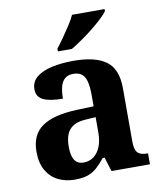

<svg xmlns="http://www.w3.org/2000/svg" viewBox="-86 -835 772 915"><g transform="rotate(-10 300.0 -378.0)"><path d="M201.5 10Q158.1 10 122.3 -7.8Q86.5 -25.6 65.6 -61.8Q44.8 -98 44.8 -153.1Q44.8 -234.6 100.3 -273.2Q155.9 -311.7 269 -315.8L350.6 -318.8V-374.2Q350.6 -410.7 344.8 -435.9Q339.1 -461.1 324.1 -474.5Q309 -487.9 281.5 -487.9Q256.1 -487.9 241 -475Q226 -462.2 219.5 -438.3Q213 -414.4 213 -380Q149.5 -380 118.1 -395.4Q86.8 -410.8 86.8 -446.9Q86.8 -484.1 114.8 -506.4Q142.9 -528.7 189.8 -538.8Q236.8 -548.9 292.9 -548.9Q398.2 -548.9 450.7 -510.8Q503.1 -472.6 503.1 -379.1V-123.9Q503.1 -96.4 508.9 -81.1Q514.6 -65.8 528 -59.4Q541.4 -53 563.4 -53H567V0H380.9L359.7 -68.6H350.6Q329 -41.8 309.3 -24.3Q289.6 -6.9 264.8 1.6Q240 10 201.5 10ZM256.9 -63Q285.8 -63 306.9 -78.9Q328 -94.7 339.6 -123.6Q351.1 -152.5 351.1 -191V-266.2L306.2 -263.2Q266.1 -261.2 243.2 -247.6Q220.2 -234.1 210.3 -209.6Q200.4 -185.1 200.4 -149.1Q200.4 -121 206.5 -101.6Q212.6 -82.3 225.2 -72.7Q237.9 -63 256.9 -63ZM228.3 -619Q243.3 -638 261.6 -664Q279.9 -690 297.5 -717Q315.1 -744 325.1 -766H482.6V-756Q473.6 -743 452.4 -723Q431.2 -703 403.8 -681Q376.3 -659 348.1 -639.5Q319.9 -620 296.4 -606H228.3Z"/></g></svg>

Font: Noto Serif Gurmukhi
Style: Regular
Weight: 400
Designer: Vaibhav Singh and the Monotype Design Team
Foundry: Monotype Imaging Inc.
Version: Version 2.003